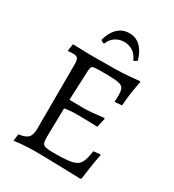

<svg xmlns="http://www.w3.org/2000/svg" viewBox="-204 -974 1000 1101"><g transform="rotate(30 295.5 -423.5)"><path d="M58 10 64 -36Q109 -42 125.5 -59.5Q142 -77 142 -120L143 -540Q143 -572 136 -583Q129 -594 106 -594Q100 -594 90 -593.5Q80 -593 72 -592L70 -596L77 -640Q94 -640 118 -639Q142 -638 168 -637.5Q194 -637 216 -637Q296 -637 350.5 -638Q405 -639 444 -642Q483 -645 516 -649L519 -643Q514 -619 509 -589.5Q504 -560 501 -531Q498 -502 496 -477L448 -473Q449 -482 449.5 -495.5Q450 -509 450 -516Q450 -540 445.5 -554.5Q441 -569 426.5 -576Q412 -583 381 -585Q350 -587 297 -587Q265 -587 250 -585Q235 -583 231.5 -575Q228 -567 227 -548L217 -315L213 -105Q213 -78 218 -65.5Q223 -53 239.5 -49Q256 -45 292 -45Q351 -45 387 -49Q423 -53 442 -65Q461 -77 470 -101.5Q479 -126 485 -167L529 -172L532 -167Q525 -136 517.5 -88Q510 -40 505 1L500 7Q440 5 380.5 3.5Q321 2 273 1Q225 0 197 0Q166 0 126.5 2.5Q87 5 58 10ZM203 -294 212 -354Q219 -354 239 -354Q259 -354 282 -353.5Q305 -353 322 -353Q339 -353 374.5 -356.5Q410 -360 444 -364L448 -359L434 -300Q406 -301 364.5 -302Q323 -303 294 -303Q275 -303 249.5 -300.5Q224 -298 203 -294ZM326 -799Q295 -799 269 -782.5Q243 -766 230 -733H222L206 -743Q213 -772 228 -798Q243 -824 267.5 -840.5Q292 -857 326 -857Q361 -857 385 -840.5Q409 -824 424 -798Q439 -772 446 -743L430 -733H422Q409 -766 383.5 -782.5Q358 -799 326 -799Z"/></g></svg>

Font: Alegreya
Style: Regular
Weight: 400
Designer: Juan Pablo del Peral
Foundry: Huerta Tipografica
Version: Version 2.009